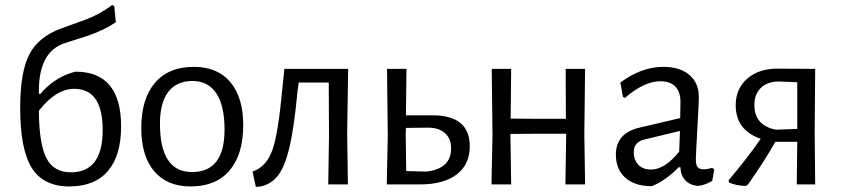

<svg xmlns="http://www.w3.org/2000/svg" viewBox="-20 -731 3334 761"><path d="M255 8Q152 8 106 -65.5Q60 -139 60 -303Q60 -445 96 -515Q132 -585 222 -618L316 -652Q376 -674 424 -711L433 -707L439 -643Q396 -613 330 -590L237 -560Q134 -527 134 -370V-360L139 -358Q198 -427 279 -447Q460 -447 460 -230Q460 -114 407.5 -53Q355 8 255 8ZM274 -379Q202 -379 134 -292Q135 -160 164 -104Q193 -48 261 -48Q387 -48 387 -216Q387 -379 274 -379Z M748 -466Q842 -466 893 -405.5Q944 -345 944 -235Q944 -119 890 -55.5Q836 8 736 8Q642 8 591 -52.5Q540 -113 540 -223Q540 -339 594 -402.5Q648 -466 748 -466ZM743 -410Q680 -410 647 -367Q614 -324 614 -241Q614 -49 741 -49Q870 -49 870 -217Q870 -312 837.5 -361Q805 -410 743 -410Z M994 10 981 -51Q1036 -70 1059.5 -136Q1083 -202 1099 -380L1107 -457L1106 -458H1360L1356 -201L1359 0H1281L1284 -194L1283 -404H1164L1159 -367Q1146 -228 1128 -150.5Q1110 -73 1083.5 -37.5Q1057 -2 1014 8Z M1513 0 1517 -194 1514 -458H1591L1589 -274H1694Q1842 -274 1842 -151Q1842 -79 1790 -39.5Q1738 0 1644 0ZM1588 -201 1590 -53 1670 -51Q1768 -62 1768 -143Q1768 -182 1743 -204Q1718 -226 1672 -225L1589 -224Z M1928 0 1932 -194 1929 -458H2006L2004 -261L2114 -260H2223L2222 -458H2299L2296 -201L2299 0H2221L2224 -194V-201H2111L2003 -200L2006 0Z M2610 -466Q2675 -466 2712.5 -434Q2750 -402 2750 -346Q2750 -328 2744 -222Q2738 -116 2738 -99Q2738 -77 2745 -68.5Q2752 -60 2769 -60Q2784 -60 2803 -66L2811 -59L2803 -14Q2774 3 2746 6Q2715 3 2696.5 -16Q2678 -35 2677 -68H2670Q2616 -13 2563 7Q2496 7 2458.5 -26.5Q2421 -60 2421 -118Q2421 -203 2514 -225L2676 -263L2677 -328Q2677 -367 2656.5 -388Q2636 -409 2598 -409Q2533 -409 2457 -343L2449 -347L2439 -404Q2522 -466 2610 -466ZM2675 -212 2530 -177Q2492 -166 2492 -129Q2492 -96 2510.5 -77.5Q2529 -59 2560 -59Q2615 -59 2672 -130Z M2936 6Q2896 5 2869 -8L2868 -17Q2944 -106 2995 -181Q2896 -215 2896 -314Q2896 -379 2941.5 -419Q2987 -459 3062 -459L3211 -458L3209 -201L3211 0H3138L3140 -169H3053Q3013 -97 2945 0ZM2970 -315Q2970 -234 3055 -217L3140 -220V-405L3067 -408Q3022 -408 2996 -383Q2970 -358 2970 -315Z"/></svg>

Font: Alegreya Sans SC
Style: Regular
Weight: 400
Designer: Juan Pablo del Peral
Foundry: Huerta Tipografica
Version: Version 2.007